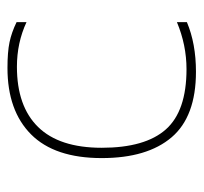

<svg xmlns="http://www.w3.org/2000/svg" viewBox="-36 -498 545 514"><g transform="rotate(-90 237.0 -241.5)"><path d="M434.3 -14.2V-40.9Q372.7 -15.2 308.4 -15.2Q196.2 -15.2 147.1 -70.5Q97.9 -125.9 97.9 -242.2Q97.9 -355.7 153.5 -412.5Q209.1 -469.2 314.8 -469.2Q379.1 -469.2 434.3 -443.5V-470.1Q406.7 -483.5 380.5 -489Q354.3 -494.5 311.6 -494.5Q197.2 -494.5 133.7 -431.3Q70.3 -368.1 70.3 -242.2Q70.3 -120.4 125.9 -55.1Q181.5 10.1 301.5 10.1Q376.8 10.1 434.3 -14.2Z"/></g></svg>

Font: Arad-FD-VF Thin
Style: Regular
Weight: 100
Designer: Mohammad Darvishi
Version: Version 1.010;September 21, 2024;FontCreator 15.0.0.2992 64-